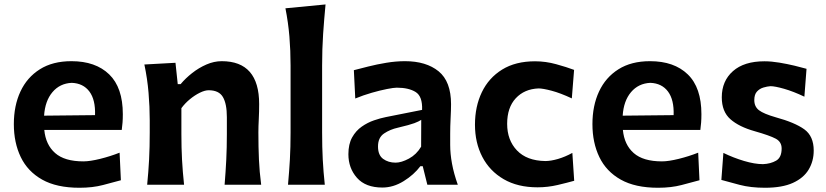

<svg xmlns="http://www.w3.org/2000/svg" viewBox="-20 -841 3760 874"><path d="M341.8 13.7Q237.8 13.7 171.9 -23.4Q106 -60.5 74.5 -126Q43 -191.4 43 -275.9Q43 -359.9 73 -424.3Q103 -488.8 161.4 -525.6Q219.7 -562.5 305.2 -562.5Q415 -562.5 477.1 -502.4Q539.1 -442.4 539.1 -321.3Q539.1 -300.3 537.8 -283.2Q536.6 -266.1 534.2 -249.5H181.6Q188 -182.1 231 -144.3Q273.9 -106.4 359.4 -106.4Q389.6 -106.4 436 -117.9Q482.4 -129.4 524.4 -146L530.3 -20.5Q496.1 -11.2 449 1.2Q401.9 13.7 341.8 13.7ZM412.6 -316.9Q415 -386.7 387 -424.3Q358.9 -461.9 306.6 -463.9Q252.4 -461.4 218.8 -421.6Q185.1 -381.8 180.7 -314.5Z M649.9 0Q655.8 -59.6 658.7 -115Q661.6 -170.4 661.6 -238.3V-293Q661.6 -355 656.2 -418.7Q650.9 -482.4 637.2 -547.4L778.8 -555.2L789.1 -458H802.2Q824.2 -484.4 854.5 -508.3Q884.8 -532.2 919.7 -547.4Q954.6 -562.5 989.3 -562.5Q1159.7 -562.5 1159.7 -367.2Q1159.7 -331.5 1158 -298.6Q1156.2 -265.6 1156.2 -238.3Q1156.2 -170.4 1158.7 -115Q1161.1 -59.6 1168.9 0H1002.4Q1007.3 -59.6 1010 -114Q1012.7 -168.5 1012.7 -231V-307.6Q1012.7 -368.7 994.6 -399.4Q976.6 -430.2 929.7 -430.2Q912.6 -430.2 889.6 -418.9Q866.7 -407.7 844.5 -389.4Q822.3 -371.1 805.7 -348.6V-231Q805.7 -168.5 808.6 -114Q811.5 -59.6 817.9 0Z M1291 0Q1296.4 -59.6 1299.6 -115Q1302.7 -170.4 1302.7 -238.3V-543Q1302.7 -610.4 1297.4 -674.8Q1292 -739.3 1279.3 -803.2L1461.9 -820.8Q1455.6 -755.4 1450.9 -686.5Q1446.3 -617.7 1446.3 -543V-238.3Q1446.3 -170.4 1449.2 -115Q1452.1 -59.6 1458.5 0Z M1720.7 12.7Q1644 12.7 1605 -31.5Q1565.9 -75.7 1565.9 -139.2Q1565.9 -185.1 1583 -215.6Q1600.1 -246.1 1626.7 -264.6Q1653.3 -283.2 1682.6 -293.2Q1711.9 -303.2 1736.8 -308.1L1901.4 -340.8Q1903.8 -402.3 1872.1 -422.1Q1840.3 -441.9 1786.1 -441.9Q1772.5 -441.9 1741.5 -435.8Q1710.4 -429.7 1672.1 -418.7Q1633.8 -407.7 1597.2 -392.6L1590.8 -521.5Q1617.2 -528.3 1655.8 -538.1Q1694.3 -547.9 1738.3 -555.2Q1782.2 -562.5 1823.7 -562.5Q1919.9 -562.5 1976.6 -516.4Q2033.2 -470.2 2033.2 -366.7Q2033.2 -340.8 2031.2 -302.5Q2029.3 -264.2 2029.3 -232.4V-181.2Q2029.3 -141.1 2037.6 -95.9Q2045.9 -50.8 2064 0H1925.3L1904.3 -84.5H1893.6Q1864.3 -45.4 1817.4 -16.4Q1770.5 12.7 1720.7 12.7ZM1780.8 -100.6Q1807.1 -100.6 1841.6 -119.1Q1876 -137.7 1897 -173.3L1897.5 -295.4Q1886.7 -288.1 1866 -280.3Q1845.2 -272.5 1791.5 -259.8Q1755.9 -252 1728.3 -233.4Q1700.7 -214.8 1700.7 -174.3Q1700.7 -134.8 1724.1 -117.7Q1747.6 -100.6 1780.8 -100.6Z M2426.8 11.7Q2336.4 11.7 2272.7 -25.4Q2209 -62.5 2175.5 -127Q2142.1 -191.4 2142.1 -273.4Q2142.1 -356 2173.3 -421.1Q2204.6 -486.3 2265.6 -524.2Q2326.7 -562 2415.5 -562Q2463.9 -562 2511.7 -548.8Q2559.6 -535.6 2593.3 -522.9L2583 -393.1Q2530.8 -417.5 2491 -428Q2451.2 -438.5 2431.6 -438.5Q2367.2 -436 2327.9 -393.8Q2288.6 -351.6 2288.6 -277.3Q2288.6 -203.1 2333.3 -156.2Q2377.9 -109.4 2461.9 -107.9Q2487.3 -107.9 2520 -117.4Q2552.7 -127 2585.4 -145L2593.8 -18.1Q2562.5 -9.3 2518.1 1.2Q2473.6 11.7 2426.8 11.7Z M2975.6 13.7Q2871.6 13.7 2805.7 -23.4Q2739.7 -60.5 2708.3 -126Q2676.8 -191.4 2676.8 -275.9Q2676.8 -359.9 2706.8 -424.3Q2736.8 -488.8 2795.2 -525.6Q2853.5 -562.5 2939 -562.5Q3048.8 -562.5 3110.8 -502.4Q3172.9 -442.4 3172.9 -321.3Q3172.9 -300.3 3171.6 -283.2Q3170.4 -266.1 3168 -249.5H2815.4Q2821.8 -182.1 2864.7 -144.3Q2907.7 -106.4 2993.2 -106.4Q3023.4 -106.4 3069.8 -117.9Q3116.2 -129.4 3158.2 -146L3164.1 -20.5Q3129.9 -11.2 3082.8 1.2Q3035.6 13.7 2975.6 13.7ZM3046.4 -316.9Q3048.8 -386.7 3020.8 -424.3Q2992.7 -461.9 2940.4 -463.9Q2886.2 -461.4 2852.5 -421.6Q2818.8 -381.8 2814.5 -314.5Z M3462.4 13.7Q3397 13.7 3346.9 0.5Q3296.9 -12.7 3263.7 -22L3272.9 -145Q3317.9 -123 3366.7 -108.4Q3415.5 -93.8 3453.1 -93.8Q3487.8 -95.2 3512.9 -109.6Q3538.1 -124 3538.1 -165Q3538.1 -195.3 3511.2 -209.7Q3484.4 -224.1 3415.5 -243.7Q3344.2 -263.7 3304.9 -298.3Q3265.6 -333 3265.6 -397.9Q3265.6 -472.2 3316.4 -517.1Q3367.2 -562 3459.5 -562Q3491.7 -562 3527.8 -555.9Q3564 -549.8 3596.7 -542Q3629.4 -534.2 3651.4 -527.8L3641.6 -400.9Q3591.3 -424.8 3549.3 -436.8Q3507.3 -448.7 3487.3 -448.7Q3472.7 -447.8 3455.3 -442.6Q3438 -437.5 3425.8 -424.3Q3413.6 -411.1 3413.6 -385.3Q3413.6 -355.5 3435.1 -339.1Q3456.5 -322.8 3511.2 -307.1Q3598.6 -283.2 3641.4 -252.2Q3684.1 -221.2 3684.1 -155.8Q3684.1 -107.4 3661.1 -69.1Q3638.2 -30.8 3589.4 -8.5Q3540.5 13.7 3462.4 13.7Z"/></svg>

Font: Pinar-FD SemiBold
Style: Regular
Weight: 600
Designer: Amin Abedi
Version: Version 2.000